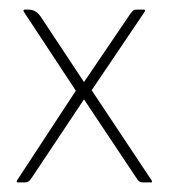

<svg xmlns="http://www.w3.org/2000/svg" viewBox="-20 -380 354 400"><path d="M155 -173 45 -8Q40 0 32 0H17Q13 0 16 -5L138 -191L30 -355Q27 -360 32 -360H39Q55 -360 65 -345L155 -209L252 -352Q256 -357 258 -358.5Q260 -360 266 -360H280Q284 -360 281 -355L171 -192L296 -4Q298 0 295 0H277Q269 0 265 -8Z"/></svg>

Font: Zain ExtraLight
Style: Regular
Weight: 200
Designer: Zain,Boutros
Foundry: Mobile Telecommunications Company (Zain), 2024
Version: Version 1.51; ttfautohint (v1.8.4)